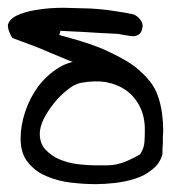

<svg xmlns="http://www.w3.org/2000/svg" viewBox="-30 -469 459 489"><path d="M327.1 -76.2Q308.6 -65.4 294.9 -59.6Q281.2 -53.7 268.6 -50.8Q255.9 -47.9 242.2 -47.9H211.9Q194.3 -47.9 168.9 -50.8Q144.5 -53.7 123 -62.5Q101.6 -71.3 85.9 -87.9Q71.3 -103.5 71.3 -128.9Q71.3 -144.5 81.1 -166Q91.8 -186.5 107.4 -206.1Q123 -225.6 141.6 -240.2Q160.2 -254.9 174.8 -257.8Q210.9 -264.6 240.2 -259.8Q270.5 -253.9 292 -238.3Q313.5 -222.7 326.2 -197.3Q338.9 -171.9 338.9 -138.7Q338.9 -122.1 337.9 -107.4Q336.9 -91.8 327.1 -76.2ZM347.7 -266.6Q340.8 -275.4 332 -283.2Q311.5 -303.7 282.2 -319.3Q253.9 -335 223.6 -347.7Q193.4 -359.4 166 -367.2Q138.7 -375 121.1 -379.9L124 -390.6L140.6 -389.6Q158.2 -388.7 180.7 -387.7L228.5 -384.8Q253.9 -383.8 269.5 -382.8Q277.3 -381.8 286.1 -379.9L304.7 -377Q313.5 -376 321.3 -379.9Q329.1 -383.8 332 -394.5Q335.9 -409.2 327.1 -418.9Q319.3 -429.7 308.6 -432.6Q293 -436.5 264.6 -440.4Q235.4 -445.3 201.2 -447.3Q167 -448.2 131.8 -449.2Q95.7 -449.2 66.4 -444.3Q37.1 -440.4 15.6 -430.7Q-4.9 -421.9 -9.8 -406.2Q-10.7 -400.4 -6.8 -388.7Q-2.9 -377.9 2 -372.1Q9.8 -369.1 25.4 -363.3Q42 -357.4 62.5 -349.6Q82 -341.8 104.5 -332Q125 -323.2 146.5 -314.5L155.3 -311.5Q135.7 -306.6 120.1 -296.9Q89.8 -278.3 67.4 -249Q45.9 -219.7 34.2 -184.6Q22.5 -149.4 22.5 -116.2Q22.5 -78.1 41 -55.7Q59.6 -32.2 87.9 -20.5Q117.2 -7.8 150.4 -3.9Q183.6 0 213.9 0Q235.4 0 261.7 -2.9Q289.1 -5.9 313.5 -13.7Q338.9 -21.5 357.4 -37.1Q377 -51.8 383.8 -76.2Q383.8 -80.1 383.8 -88.9L384.8 -105.5V-123Q385.7 -130.9 385.7 -133.8Q385.7 -180.7 375 -215.8Q366.2 -246.1 347.7 -266.6Z"/></svg>

Font: Swanky and Moo Moo Cyrillic
Style: Regular
Weight: 400
Designer: Kimberly Geswein; Denis Ignatov
Foundry: Kimberly Geswein; Denis Ignatov
Version: Version 1.003 June 27, 2018